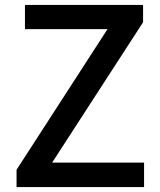

<svg xmlns="http://www.w3.org/2000/svg" viewBox="-20 -757 647 777"><path d="M47 0H563V-99H191L559 -667V-737H81V-639H415L47 -70Z"/></svg>

Font: GenYoGothic2 TW M
Style: Regular
Weight: 500
Version: Version 2.100;PS 2.1;hotconv 16.6.51;makeotf.lib2.5.65220 DE